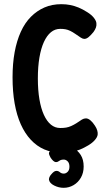

<svg xmlns="http://www.w3.org/2000/svg" viewBox="-20 -716 528 918"><path d="M272 14Q228 14 192 -1.5Q156 -17 127.5 -47.5Q99 -78 79.5 -121.5Q60 -165 50 -221.5Q40 -278 40 -346Q40 -412 50 -466.5Q60 -521 79.5 -564Q99 -607 128 -636Q157 -665 193 -680.5Q229 -696 273 -696Q296 -696 316 -692Q336 -688 355.5 -680Q375 -672 397 -658Q418 -645 429.5 -630Q441 -615 441 -603Q442 -594 438.5 -584Q435 -574 427 -563Q414 -547 403.5 -538.5Q393 -530 383 -530Q376 -530 366.5 -536Q357 -542 340 -554Q327 -563 315.5 -568.5Q304 -574 293 -576Q282 -578 268 -578Q243 -578 223.5 -562Q204 -546 190 -515.5Q176 -485 168.5 -441Q161 -397 161 -341Q161 -285 168.5 -241Q176 -197 190 -166.5Q204 -136 223.5 -120Q243 -104 268 -104Q284 -104 296 -106Q308 -108 320.5 -113.5Q333 -119 347 -128Q363 -139 372 -144.5Q381 -150 391 -150Q401 -150 412 -141Q423 -132 434 -115Q442 -103 445 -92Q448 -81 447 -73Q446 -61 434 -47Q422 -33 402 -21Q382 -9 362.5 -1Q343 7 321 10.5Q299 14 272 14ZM284 182Q261 182 239 171Q217 160 214 143Q214 131 223 120Q232 109 238 105Q244 101 250 101Q259 101 266.5 107.5Q274 114 285 114Q295 114 303.5 105.5Q312 97 312 81Q312 64 303.5 55.5Q295 47 285 47Q271 47 263.5 53Q256 59 248 59Q241 59 234.5 53Q228 47 222 38Q218 31 216 25.5Q214 20 214 16Q215 8 227 -0.5Q239 -9 255.5 -14.5Q272 -20 285 -20Q308 -20 330 -8.5Q352 3 366 25Q380 47 380 80Q380 110 367 133Q354 156 332 169Q310 182 284 182Z"/></svg>

Font: Fredoka Condensed Medium
Style: Regular
Weight: 500
Width: 3
Designer: Ben Nathan
Foundry: Milena B. Brandão, Ben Nathan
Version: Version 2.001